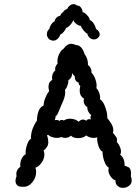

<svg xmlns="http://www.w3.org/2000/svg" viewBox="-20 -910 658 930"><path d="M614 -54Q618 -46 618 -36Q618 -20 605 -10Q592 0 575 0Q560 0 549.5 -9.5Q539 -19 539 -37Q528 -39 516.5 -54.5Q505 -70 505 -86Q505 -90 507 -98Q497 -103 489.5 -118.5Q482 -134 479 -151Q476 -168 477 -175Q464 -181 456.5 -204.5Q449 -228 451 -245Q444 -242 434 -242Q414 -242 397 -254Q384 -241 358 -241Q334 -241 324 -253Q311 -242 296 -242Q284 -242 277 -247Q270 -242 256 -242Q244 -242 232 -246Q220 -250 213 -257Q212 -257 208 -255Q214 -236 214 -221Q214 -198 191 -181Q195 -173 195 -162Q195 -140 180 -120Q165 -100 151 -98Q155 -89 155 -77Q155 -50 137 -27.5Q119 -5 93 -5Q86 -5 82 -6Q69 -6 62 -14Q55 -22 55 -35Q55 -44 60 -56Q59 -60 59 -68Q59 -88 79 -103Q78 -106 78 -112Q78 -127 85.5 -142.5Q93 -158 105 -163Q104 -165 104 -172Q104 -189 112 -211.5Q120 -234 130 -237Q128 -281 159 -326Q159 -349 166 -369.5Q173 -390 191 -399Q192 -418 200 -437Q208 -456 218 -469Q215 -480 215 -489Q215 -503 220.5 -511.5Q226 -520 233 -522Q232 -526 232 -534Q232 -556 248 -569L247 -575Q247 -590 259 -602Q258 -606 258 -613Q258 -631 267 -649Q276 -667 287 -673Q305 -698 325 -698Q334 -698 348 -692Q377 -691 390 -647Q399 -636 403 -621.5Q407 -607 406 -595Q415 -589 419.5 -579Q424 -569 423 -558Q433 -549 440.5 -530Q448 -511 448 -494Q448 -486 447 -483Q454 -476 459.5 -463Q465 -450 465 -439Q465 -433 464 -430Q477 -421 485.5 -402Q494 -383 497.5 -364.5Q501 -346 499 -339Q501 -336 510 -324.5Q519 -313 524 -301.5Q529 -290 529 -280Q529 -271 527 -267Q531 -262 536 -255.5Q541 -249 544 -244Q547 -239 547 -232Q547 -225 546 -222Q554 -214 560 -201Q566 -188 566 -176Q566 -166 562 -161Q573 -153 579 -138Q585 -123 583 -108Q583 -108 600.5 -101Q618 -94 614 -54ZM420 -331Q418 -337 418 -340Q418 -348 422 -352Q413 -359 407.5 -370Q402 -381 403 -392Q396 -394 390.5 -402.5Q385 -411 385 -421Q385 -424 387 -432Q366 -445 366 -471Q366 -481 369 -494Q368 -495 364 -498.5Q360 -502 361 -510Q341 -516 342 -542Q334 -546 329 -557Q331 -534 311 -521Q312 -510 307 -496Q302 -482 295 -475Q296 -471 296 -462Q296 -439 277 -401Q272 -390 269 -381Q265 -371 260.5 -361Q256 -351 249 -346Q249 -336 245 -328L253 -329Q263 -329 268 -324Q271 -329 280 -329Q286 -329 289 -326Q301 -335 319 -335Q332 -335 343 -331Q354 -327 361 -320Q371 -331 382 -331Q389 -331 399 -325Q401 -331 408 -332.5Q415 -334 420 -331ZM415 -813Q427 -808 435 -794.5Q443 -781 445 -770Q463 -759 463 -743Q463 -731 448 -722Q442 -719 435 -719Q423 -719 414 -727.5Q405 -736 403 -747Q394 -751 384 -763.5Q374 -776 372 -785Q363 -784 350 -794Q337 -804 335 -813Q332 -802 320 -789Q308 -776 300 -775Q297 -766 289 -756Q281 -746 273 -744Q269 -732 259.5 -722.5Q250 -713 238 -713Q230 -713 219 -719Q214 -723 210.5 -730Q207 -737 207 -744Q207 -760 219 -770Q221 -781 228 -791.5Q235 -802 245 -807Q246 -817 253.5 -824.5Q261 -832 272 -834Q276 -847 286 -851Q287 -856 293.5 -860.5Q300 -865 306 -867Q309 -876 318 -883Q327 -890 336 -890Q346 -890 353 -883Q364 -884 372 -873.5Q380 -863 380 -851Q388 -851 401 -837.5Q414 -824 415 -813Z"/></svg>

Font: Pangolin
Style: Regular
Weight: 400
Designer: Kevin Burke
Foundry: Google, Inc.
Version: Version 1.101